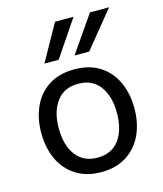

<svg xmlns="http://www.w3.org/2000/svg" viewBox="-112 -820 772 912"><g transform="rotate(-15 274.0 -363.5)"><path d="M45 0ZM45 -243Q45 -314 71 -371.5Q97 -429 148.5 -462Q200 -495 274 -495Q348 -495 399.5 -462Q451 -429 477 -371.5Q503 -314 503 -243Q503 -171 477 -114Q451 -57 399.5 -23.5Q348 10 274 10Q200 10 148.5 -23.5Q97 -57 71 -114Q45 -171 45 -243ZM417 -243Q417 -325 380.5 -374.5Q344 -424 274 -424Q205 -424 168 -374.5Q131 -325 131 -243Q131 -160 168 -110.5Q205 -61 274 -61Q344 -61 380.5 -110.5Q417 -160 417 -243ZM245 -737H336L215 -558H145ZM417 -737H511L365 -558H293Z"/></g></svg>

Font: Niramit
Style: Regular
Weight: 400
Version: Version 1.000; ttfautohint (v1.6)